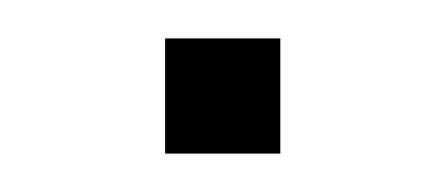

<svg xmlns="http://www.w3.org/2000/svg" viewBox="-20 -340 232 100"><path d="M66 -260V-320H126V-260Z"/></svg>

Font: M PLUS 1 Thin Thin
Style: Regular
Weight: 250
Version: Version 1.001